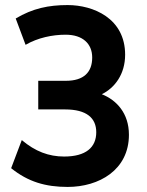

<svg xmlns="http://www.w3.org/2000/svg" viewBox="-20 -729 581 758"><path d="M247 9C371 9 489 -58 489 -197C489 -282 440 -334 382 -357C433 -382 474 -436 474 -513C474 -657 348 -709 247 -709C172 -709 109 -696 42 -656L81 -552C129 -580 187 -592 239 -592C307 -592 344 -556 344 -502C344 -444 311 -410 240 -410H131V-297H237C322 -297 360 -263 360 -207C360 -147 319 -111 233 -111C173 -111 119 -131 66 -176L24 -65C91 -11 160 9 247 9Z"/></svg>

Font: Finlandica SemiBold
Style: Regular
Weight: 600
Designer: Niklas Ekholm, Juho Hiilivirta, Jaakko Suomalainen
Foundry: Helsinki Type Studio
Version: Version 2.000;Glyphs 3.2 (3202)